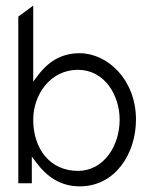

<svg xmlns="http://www.w3.org/2000/svg" viewBox="-20 -651 547 682"><path d="M45 0H93V-95L111 -71C145 -26 193 11 263 11C390 11 463 -106 463 -226C463 -369 361 -462 263 -462C194 -462 149 -428 116 -385L98 -361V-631L45 -592ZM98 -226C98 -313 157 -403 257 -403C352 -403 405 -312 405 -226C405 -132 348 -44 257 -44C157 -44 98 -123 98 -226Z"/></svg>

Font: Charger Sport
Style: ExLit
Weight: 200
Designer: Jasper
Foundry: Cannot Into Space Fonts
Version: Version 1.1